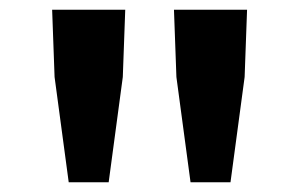

<svg xmlns="http://www.w3.org/2000/svg" viewBox="-20 -799 614 394"><path d="M121 -425 92 -641 87 -779H237L232 -641L203 -425ZM371 -425 342 -641 337 -779H487L482 -641L453 -425Z"/></svg>

Font: Source Han Sans
Style: Bold
Weight: 700
Designer: Ryoko NISHIZUKA Ë•øÂ°öÊ∂ºÂ≠ê (kana, bopomofo & ideographs); Paul D. Hunt (Latin, Greek & Cyrillic); Sandoll Communicatio
Foundry: Adobe
Version: Version 2.004;hotconv 1.0.118;makeotfexe 2.5.65603